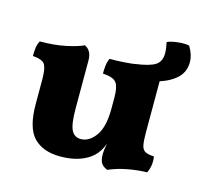

<svg xmlns="http://www.w3.org/2000/svg" viewBox="-89 -684 873 798"><g transform="rotate(15 347.5 -285.5)"><path d="M232 6Q158 6 118 -35Q78 -76 78 -179V-284Q78 -329 68 -347Q58 -365 15 -368Q15 -385 17 -402.5Q19 -420 27 -434Q90 -434 139 -444.5Q188 -455 212 -467Q226 -461 234.5 -447Q243 -433 243 -408V-204Q243 -137 255.5 -111.5Q268 -86 296 -86Q332 -86 359.5 -124Q387 -162 387 -241V-289Q387 -334 374 -352Q361 -370 315 -373Q315 -390 317 -407.5Q319 -425 326 -439Q392 -439 444.5 -447Q497 -455 520 -467Q535 -461 543 -447Q551 -433 551 -408V-181Q551 -145 555 -127Q559 -109 571.5 -102.5Q584 -96 609 -95Q612 -76 609.5 -58Q607 -40 599 -24Q558 -23 515.5 -15Q473 -7 436 9Q417 2 409 -11Q401 -24 401 -48Q401 -68 407 -96Q394 -60 371 -39Q350 -19 315 -6.5Q280 6 232 6ZM427 -386 434 -446Q494 -454 518.5 -469.5Q543 -485 543 -521Q543 -540 537 -568Q555 -576 583 -579Q611 -582 631 -578Q652 -544 652 -512Q652 -467 619 -439Q586 -411 534.5 -398.5Q483 -386 427 -386Z"/></g></svg>

Font: Vollkorn ExtraBold
Style: Regular
Weight: 800
Designer: Friedrich Althausen
Foundry: Friedrich Althausen
Version: Version 5.000; ttfautohint (v1.8.3)